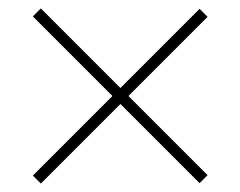

<svg xmlns="http://www.w3.org/2000/svg" viewBox="-20 -564 570 456"><path d="M454 -129 266 -317 77 -128 58 -147 247 -336 58 -525 77 -544 266 -355 454 -543 473 -524 285 -336 473 -148Z"/></svg>

Font: Source Serif 4 ExtraLight
Style: Regular
Weight: 200
Designer: Frank Grießhammer
Foundry: Adobe
Version: Version 4.005;hotconv 1.1.0;makeotfexe 2.6.0